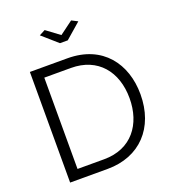

<svg xmlns="http://www.w3.org/2000/svg" viewBox="-161 -1037 1037 1158"><g transform="rotate(-20 357.5 -458.5)"><path d="M221 -897 319 -811H369L468 -897L429 -917L344 -854L259 -917ZM330 0C537 0 670 -141 670 -356C670 -551 556 -710 330 -710H89V0ZM600 -356C600 -189 506 -62 330 -62H159V-648H330C502 -648 600 -527 600 -356Z"/></g></svg>

Font: Raleway Reg
Style: Regular
Weight: 400
Designer: Matt McInerney, Pablo Impallari, Rodrigo Fuenzalida
Foundry: Matt McInerney, Pablo Impallari, Rodrigo Fuenzalida
Version: Version 3.00 July 28, 2015